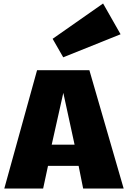

<svg xmlns="http://www.w3.org/2000/svg" viewBox="-20 -1095 739 1115"><path d="M285.6 -869.6 578.6 -1074.7 680.2 -896 347.2 -762.2ZM195.3 -687.5H499L698.2 0H462.9L436.5 -131.8H258.8L230.5 0H4.9ZM413.1 -254.9 347.7 -555.7 280.3 -254.9Z"/></svg>

Font: Paytone One
Style: Regular
Weight: 400
Designer: vernon adams
Foundry: vernon adams
Version: 1.000